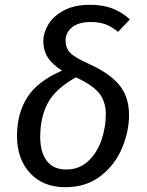

<svg xmlns="http://www.w3.org/2000/svg" viewBox="-20 -770 614 802"><path d="M523 -689 473 -637Q445 -660 419 -669Q393 -678 360 -678Q307 -678 280.5 -655.5Q254 -633 254 -601Q254 -568 274.5 -548Q295 -528 356 -501Q439 -463 479 -414Q519 -365 519 -289Q519 -222 490 -152Q461 -82 400.5 -35Q340 12 253 12Q160 12 105.5 -47Q51 -106 51 -202Q51 -296 94 -363.5Q137 -431 239 -475Q197 -502 179 -531Q161 -560 161 -598Q161 -633 182 -668Q203 -703 247 -726.5Q291 -750 356 -750Q409 -750 448.5 -735Q488 -720 523 -689ZM148 -198Q148 -134 175.5 -98Q203 -62 256 -62Q312 -62 349.5 -98Q387 -134 404.5 -187Q422 -240 422 -292Q422 -347 393.5 -381.5Q365 -416 297 -447Q213 -400 180.5 -341Q148 -282 148 -198Z"/></svg>

Font: FiraGO
Style: Italic
Weight: 400
Italic angle: -8°
Designer: bBox Type GmbH
Foundry: bBox Type GmbH
Version: Version 1.001